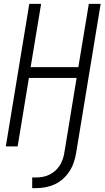

<svg xmlns="http://www.w3.org/2000/svg" viewBox="-20 -755 540 990"><path d="M146 215V160H167Q183 160 200 157Q217 154 233 146.5Q249 139 263 127Q277 115 286.5 100.5Q296 86 302 69.5Q308 53 311 37L375 -353H129L71 0H10L131 -735H192L138 -409H384L438 -735H499L372 37Q368 60 360 83.5Q352 107 338 128.5Q324 150 304.5 167.5Q285 185 262 195.5Q239 206 214.5 210.5Q190 215 167 215Z"/></svg>

Font: Iosevka Light
Style: Italic
Weight: 300
Italic angle: -9°
Monospace: yes
Designer: Belleve Invis
Foundry: Belleve Invis
Version: Version 32.5.0; ttfautohint (v1.8.4)